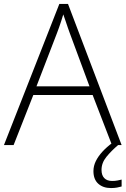

<svg xmlns="http://www.w3.org/2000/svg" viewBox="-20 -736 638 974"><path d="M548 0 450 -254H149L49 0H0L281 -716H325L597 0ZM334 -568Q330 -579 324.5 -594.5Q319 -610 313 -628.5Q307 -647 301 -663Q296 -646 290.5 -629Q285 -612 279.5 -596.5Q274 -581 269 -568L165 -298H434ZM495 126Q495 153 509 167.5Q523 182 549 182Q564 182 576.5 179.5Q589 177 597 175V210Q587 213 573.5 215.5Q560 218 543 218Q503 218 478.5 196Q454 174 454 132Q454 106 466 81.5Q478 57 499.5 33.5Q521 10 551 -12L579 0Q545 29 520 59.5Q495 90 495 126Z"/></svg>

Font: Noto Sans Oriya ExtraLight
Style: Regular
Weight: 250
Version: Version 2.003